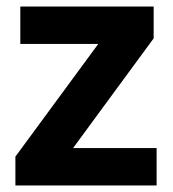

<svg xmlns="http://www.w3.org/2000/svg" viewBox="-20 -566 528 586"><path d="M458 0H27V-88L280 -432H42V-546H449V-449L203 -114H458Z"/></svg>

Font: Noto Sans Sundanese
Style: Regular
Weight: 400
Designer: Monotype Design Team (Regular), Sérgio L. Martins (other weights)
Foundry: Monotype Imaging Inc.
Version: Version 2.003